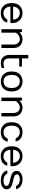

<svg xmlns="http://www.w3.org/2000/svg" viewBox="2101 -2841 756 4998"><g transform="rotate(90 2479.0 -342.0)"><path d="M131.6 -57.9C179.3 -8.5 239.4 16.1 312 16.1C384.6 16.1 441.6 1.8 482.9 -26.9C524.3 -55.5 551.6 -93.9 564.9 -142.1C566.9 -149.9 563.6 -153.8 555.2 -153.8H492.2C488 -153.8 483.9 -150.6 480 -144C446.8 -84.1 393.4 -54.2 319.8 -54.2C273.3 -54.2 234.9 -69.2 204.6 -99.1C174.3 -129.1 156.4 -174.3 150.9 -234.9H560.1C573.4 -234.9 580.1 -241.5 580.1 -254.9V-279.8C580.1 -361.2 555.7 -426.5 507.1 -475.8C458.4 -525.1 395.6 -549.8 318.6 -549.8C241.6 -549.8 179.3 -525.6 131.6 -477.3C83.9 -429 60.1 -359.3 60.1 -268.3C60.1 -177.3 83.9 -107.2 131.6 -57.9ZM150.9 -305.2C156.4 -362.5 174.5 -405.9 205.1 -435.5C235.7 -465.2 273.7 -480 319.1 -480C364.5 -480 403.6 -463.9 436.5 -431.9C469.4 -399.8 487.3 -357.6 490.2 -305.2Z M740.2 -9.8C740.2 -3.3 743.5 0 750 0H820.3C826.8 0 830.1 -3.3 830.1 -9.8V-375C830.1 -379.6 839.7 -392.1 858.9 -412.6C868.3 -423 879.2 -433.2 891.6 -443.1C904 -453 919.5 -461.7 938.2 -469C956.9 -476.3 975.9 -480 995.1 -480C1037.1 -480 1071.8 -465.7 1099.1 -437C1126.5 -408.4 1140.1 -367.7 1140.1 -314.9V-9.8C1140.1 -3.3 1143.4 0 1149.9 0H1220.2C1226.7 0 1230 -3.3 1230 -9.8V-314.9C1230 -388.2 1208.5 -445.6 1165.5 -487.3C1122.6 -529 1067.4 -549.8 1000 -549.8C957.7 -549.8 920.6 -540.7 888.7 -522.5C876.3 -515.6 863.6 -506.6 850.6 -495.4C837.6 -484.1 829.1 -475.7 825.2 -470.2L815.9 -524.9C815.3 -531.7 811.7 -535.2 805.2 -535.2H750C743.5 -535.2 740.2 -531.7 740.2 -524.9Z M1410.6 -205.1C1410.6 -139 1429.6 -85.8 1467.5 -45.4C1505.5 -5 1556.5 15.1 1620.6 15.1C1667.2 15.1 1707.2 8.5 1740.7 -4.9C1747.2 -8.1 1750.5 -12.5 1750.5 -18.1V-66.9C1750.5 -75 1747.2 -77.8 1740.7 -75.2L1726.6 -69.8C1698.2 -60.1 1666.2 -55.2 1630.4 -55.2C1589.7 -55.2 1557.9 -67.8 1534.9 -93C1512 -118.2 1500.5 -155.6 1500.5 -205.1V-464.8H1704.6C1711.1 -464.8 1714.4 -468.3 1714.4 -475.1V-524.9C1714.4 -531.7 1711.1 -535.2 1704.6 -535.2H1500.5V-689.9C1500.5 -696.8 1497.2 -700.2 1490.7 -700.2H1420.4C1413.9 -700.2 1410.6 -696.8 1410.6 -689.9Z M1912.4 -58.3C1960 -9.4 2022.9 15.1 2100.8 15.1C2178.8 15.1 2241.6 -9.4 2289.3 -58.3C2337 -107.3 2360.8 -177.3 2360.8 -268.3C2360.8 -359.3 2337 -429 2289.3 -477.3C2241.6 -525.6 2178.8 -549.8 2100.8 -549.8C2022.9 -549.8 1960 -525.6 1912.4 -477.3C1864.7 -429 1840.8 -359.3 1840.8 -268.3C1840.8 -177.3 1864.7 -107.3 1912.4 -58.3ZM1977.8 -427C2009.2 -462.3 2050.2 -480 2100.8 -480C2151.4 -480 2192.5 -462.3 2223.9 -427C2255.3 -391.7 2271 -338.9 2271 -268.6C2271 -198.2 2255.3 -145.1 2223.9 -109.1C2192.5 -73.2 2151.4 -55.2 2100.8 -55.2C2050.2 -55.2 2009.2 -73.2 1977.8 -109.1C1946.4 -145.1 1930.7 -198.2 1930.7 -268.6C1930.7 -338.9 1946.4 -391.7 1977.8 -427Z M2521 -9.8C2521 -3.3 2524.3 0 2530.8 0H2601.1C2607.6 0 2610.8 -3.3 2610.8 -9.8V-375C2610.8 -379.6 2620.4 -392.1 2639.6 -412.6C2649.1 -423 2660 -433.2 2672.4 -443.1C2684.7 -453 2700.3 -461.7 2719 -469C2737.7 -476.3 2756.7 -480 2775.9 -480C2817.9 -480 2852.5 -465.7 2879.9 -437C2907.2 -408.4 2920.9 -367.7 2920.9 -314.9V-9.8C2920.9 -3.3 2924.2 0 2930.7 0H3001C3007.5 0 3010.7 -3.3 3010.7 -9.8V-314.9C3010.7 -388.2 2989.3 -445.6 2946.3 -487.3C2903.3 -529 2848.1 -549.8 2780.8 -549.8C2738.4 -549.8 2701.3 -540.7 2669.4 -522.5C2657.1 -515.6 2644.4 -506.6 2631.3 -495.4C2618.3 -484.1 2609.9 -475.7 2606 -470.2L2596.7 -524.9C2596 -531.7 2592.4 -535.2 2585.9 -535.2H2530.8C2524.3 -535.2 2521 -531.7 2521 -524.9Z M3232.4 -58.3C3279.9 -9.4 3340.3 15.1 3413.3 15.1C3486.4 15.1 3543.6 0.5 3585 -28.8C3626.3 -58.1 3653.3 -99.4 3666 -152.8C3666.3 -154.5 3666.5 -155.9 3666.5 -157.2C3666.8 -162.4 3663.4 -165 3656.2 -165H3593.3C3588.4 -164.7 3584.3 -161.3 3581.1 -154.8C3565.1 -121.6 3544.6 -96.7 3519.5 -80.1C3494.5 -63.5 3459.1 -55.2 3413.6 -55.2C3368 -55.2 3329.5 -73.2 3298.1 -109.1C3266.7 -145.1 3251 -198.2 3251 -268.6C3251 -338.9 3266.6 -391.7 3297.9 -427C3329.1 -462.3 3370.1 -480 3420.9 -480C3493.8 -480 3545.6 -446.6 3576.2 -379.9C3579.4 -373.4 3583.3 -370.1 3587.9 -370.1H3650.9C3659.7 -369.8 3663.1 -373.7 3661.1 -381.8C3648.4 -434.6 3621.7 -475.7 3581.1 -505.4C3540.4 -535 3484 -549.8 3412.1 -549.8C3340.2 -549.8 3280.4 -525.6 3232.7 -477.3C3185 -429 3161.1 -359.3 3161.1 -268.3C3161.1 -177.3 3184.9 -107.3 3232.4 -58.3Z M3858.6 -57.9C3906.3 -8.5 3966.5 16.1 4039.1 16.1C4111.7 16.1 4168.6 1.8 4210 -26.9C4251.3 -55.5 4278.6 -93.9 4292 -142.1C4293.9 -149.9 4290.7 -153.8 4282.2 -153.8H4219.2C4215 -153.8 4210.9 -150.6 4207 -144C4173.8 -84.1 4120.4 -54.2 4046.9 -54.2C4000.3 -54.2 3961.9 -69.2 3931.6 -99.1C3901.4 -129.1 3883.5 -174.3 3877.9 -234.9H4287.1C4300.5 -234.9 4307.1 -241.5 4307.1 -254.9V-279.8C4307.1 -361.2 4282.8 -426.5 4234.1 -475.8C4185.5 -525.1 4122.6 -549.8 4045.7 -549.8C3968.7 -549.8 3906.3 -525.6 3858.6 -477.3C3811 -429 3787.1 -359.3 3787.1 -268.3C3787.1 -177.3 3811 -107.2 3858.6 -57.9ZM3877.9 -305.2C3883.5 -362.5 3901.5 -405.9 3932.1 -435.5C3962.7 -465.2 4000.7 -480 4046.1 -480C4091.6 -480 4130.7 -463.9 4163.6 -431.9C4196.5 -399.8 4214.4 -357.6 4217.3 -305.2Z M4418 -143.1C4431.3 -94.2 4459.9 -55.7 4503.7 -27.3C4547.4 1 4605.6 15.1 4678.2 15.1C4750.8 15.1 4807.3 1.1 4847.7 -26.9C4888 -54.9 4908.2 -90.8 4908.2 -134.8C4908.2 -212.9 4854.8 -264.6 4748 -290L4623 -319.8C4584.6 -329.3 4557.5 -340.7 4541.7 -354C4526 -367.4 4518.1 -384.5 4518.1 -405.5C4518.1 -426.5 4529.5 -444.2 4552.2 -458.5C4575 -472.8 4608.7 -480 4653.3 -480C4730.1 -480 4785.2 -450 4818.4 -390.1C4822.3 -383.3 4826.2 -379.9 4830.1 -379.9H4893.1C4901.9 -379.9 4905.3 -384 4903.3 -392.1C4890 -439.9 4862 -478.2 4819.3 -506.8C4776.7 -535.5 4720.7 -549.8 4651.4 -549.8C4582 -549.8 4527.5 -535.8 4487.8 -507.8C4448.1 -479.8 4428.2 -443.8 4428.2 -399.9C4428.2 -322.8 4481.6 -271.2 4588.4 -245.1L4713.4 -214.8C4751.8 -205.7 4778.9 -194.4 4794.7 -180.9C4810.5 -167.4 4818.4 -150.1 4818.4 -128.9C4818.4 -107.7 4806.8 -90.2 4783.7 -76.2C4760.6 -62.2 4725.4 -55.2 4678.2 -55.2C4594.9 -55.2 4536.6 -85.1 4503.4 -145C4499.2 -151.5 4495.1 -154.8 4491.2 -154.8H4428.2C4421.1 -154.8 4417.5 -152.2 4417.5 -147C4417.5 -146 4417.6 -144.7 4418 -143.1Z"/></g></svg>

Font: Numans
Style: Regular
Weight: 400
Designer: Jovanny Lemonad
Foundry: Jovanny Lemonad
Version: Version 001.001